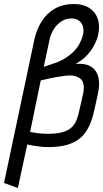

<svg xmlns="http://www.w3.org/2000/svg" viewBox="-20 -723 514 957"><path d="M152 -529 0 189 69 214 116 -3Q127 0 140 2Q153 4 166.5 6Q180 8 191.5 9Q203 10 211 10Q257 11 295.5 3.5Q334 -4 364 -23Q394 -42 415 -77Q436 -112 448 -165L468 -255Q479 -306 470 -339.5Q461 -373 437 -389Q413 -405 377 -405H357Q391 -423 414 -448Q437 -473 450.5 -499.5Q464 -526 469 -549Q479 -595 467.5 -629Q456 -663 425.5 -683Q395 -703 349 -703Q294 -703 253.5 -680Q213 -657 188 -617Q163 -577 152 -529ZM228 -530Q234 -556 249 -579Q264 -602 286.5 -616.5Q309 -631 336 -631Q360 -631 374.5 -619.5Q389 -608 394 -589Q399 -570 393 -547Q387 -525 376 -504.5Q365 -484 347 -466Q329 -448 306 -433.5Q283 -419 255 -409L198 -390ZM130 -65 183 -322 231 -333Q245 -336 262.5 -339Q280 -342 298.5 -344.5Q317 -347 330 -347Q343 -347 357 -343Q371 -339 381.5 -330Q392 -321 396 -303.5Q400 -286 395 -259L376 -175Q370 -145 360.5 -122.5Q351 -100 334 -85.5Q317 -71 289 -63.5Q261 -56 218 -56Q204 -56 190.5 -57Q177 -58 166 -59.5Q155 -61 147 -62.5Q139 -64 134.5 -64.5Q130 -65 130 -65Z"/></svg>

Font: Advent Pro Medium
Style: Italic
Weight: 500
Italic angle: -12°
Version: Version 3.000